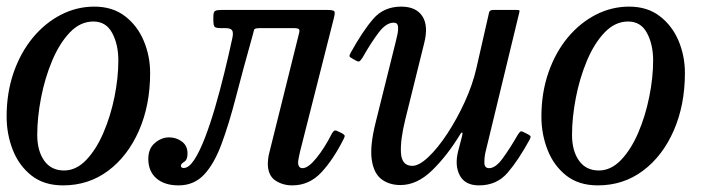

<svg xmlns="http://www.w3.org/2000/svg" viewBox="-22 -550 2128 580"><path d="M-2 -197.5Q-2 -270 19.2 -331Q40.5 -392 77.5 -436.5Q114.5 -481 162.2 -505.5Q210 -530 263 -530Q318 -530 355.5 -501.2Q393 -472.5 412.2 -426.8Q431.5 -381 431.5 -329.5Q431.5 -232.5 397.8 -155.5Q364 -78.5 304.8 -34.2Q245.5 10 168.5 10Q110.5 10 72.8 -20Q35 -50 16.5 -97.5Q-2 -145 -2 -197.5ZM90.5 -142.5Q90.5 -94.5 111.5 -64.8Q132.5 -35 171.5 -35Q208 -35 238.2 -66.5Q268.5 -98 290.2 -148.5Q312 -199 323.8 -257Q335.5 -315 335.5 -367.5Q335.5 -415.5 317 -450.2Q298.5 -485 260 -485Q220.5 -485 189 -452Q157.5 -419 135.5 -366.5Q113.5 -314 102 -254.5Q90.5 -195 90.5 -142.5Z M426 -70Q426 -101.5 446 -118.2Q466 -135 488.5 -135Q511 -135 527.8 -122.2Q544.5 -109.5 544.5 -86Q544.5 -67.5 534.5 -61.2Q524.5 -55 524.5 -49.5Q524.5 -42.5 533 -42.5Q548.5 -42.5 564.8 -67.2Q581 -92 597 -133.5Q613 -175 628 -226.5Q643 -278 656.2 -332.2Q669.5 -386.5 680 -435.5Q683.5 -452 679 -458.5Q674.5 -465 659.5 -465H645Q629.5 -465 626 -469.5Q622.5 -474 622.5 -490V-500Q622.5 -514.5 628.2 -517.2Q634 -520 647.5 -520H965Q984.5 -520 987.8 -516Q991 -512 986.5 -495L884.5 -92.5Q883 -87 880.8 -75.2Q878.5 -63.5 878.5 -60Q878.5 -42 892 -42Q909 -42 933.8 -72.5Q958.5 -103 980 -145.5Q983.5 -152 987.2 -154.8Q991 -157.5 998.5 -153.5L1011 -147.5Q1017 -144 1018.8 -141.2Q1020.5 -138.5 1016.5 -131Q985 -68 948.5 -29Q912 10 861 10Q831.5 10 809.2 -5.2Q787 -20.5 787 -56.5Q787 -62 788.2 -71.5Q789.5 -81 791.5 -88.5L881 -448Q884 -459 880.8 -462Q877.5 -465 865 -465H762.5Q746.5 -465 745.5 -459.8Q744.5 -454.5 740 -439Q712 -339.5 690.8 -257.2Q669.5 -175 647.2 -115Q625 -55 594.5 -22.5Q564 10 517.5 10Q475 10 450.5 -11.2Q426 -32.5 426 -70Z M1037 -390Q1073.5 -456 1105.5 -493Q1137.5 -530 1190 -530Q1235 -530 1254 -500.8Q1273 -471.5 1259 -418L1202.5 -190Q1187 -127.5 1189.2 -88.2Q1191.5 -49 1223.5 -49Q1244 -49 1272.2 -75.8Q1300.5 -102.5 1329.2 -146.2Q1358 -190 1381.8 -241.8Q1405.5 -293.5 1417 -343.5L1455.5 -512.5Q1457.5 -520 1467.5 -520H1538Q1545.5 -520 1546.8 -518.8Q1548 -517.5 1546.5 -511.5L1444.5 -90Q1441 -74.5 1441.2 -58.2Q1441.5 -42 1455.5 -42Q1475 -42 1496.5 -71.5Q1518 -101 1542 -142.5Q1547 -150.5 1550 -152.5Q1553 -154.5 1559.5 -151L1572.5 -144.5Q1579 -141 1580.5 -138.5Q1582 -136 1577.5 -127.5Q1544 -66 1511.2 -28Q1478.5 10 1425 10Q1383 10 1367 -20Q1351 -50 1362 -93.5L1373.5 -137.5Q1376.5 -148.5 1374 -149.5Q1371.5 -150.5 1368 -144Q1329.5 -80.5 1283.8 -35.8Q1238 9 1188 9Q1153.5 9 1130.2 -8.8Q1107 -26.5 1101 -67.5Q1095 -108.5 1112.5 -179L1173.5 -424Q1175.5 -432 1178.5 -445.8Q1181.5 -459.5 1180.2 -470.5Q1179 -481.5 1167 -481.5Q1144.5 -481.5 1121.8 -451.5Q1099 -421.5 1073.5 -376.5Q1069 -369.5 1065.5 -366Q1062 -362.5 1055 -366L1042.5 -373Q1035 -377 1034 -379.8Q1033 -382.5 1037 -390Z M1613.5 -197.5Q1613.5 -270 1634.8 -331Q1656 -392 1693 -436.5Q1730 -481 1777.8 -505.5Q1825.5 -530 1878.5 -530Q1933.5 -530 1971 -501.2Q2008.5 -472.5 2027.8 -426.8Q2047 -381 2047 -329.5Q2047 -232.5 2013.2 -155.5Q1979.5 -78.5 1920.2 -34.2Q1861 10 1784 10Q1726 10 1688.2 -20Q1650.5 -50 1632 -97.5Q1613.5 -145 1613.5 -197.5ZM1706 -142.5Q1706 -94.5 1727 -64.8Q1748 -35 1787 -35Q1823.5 -35 1853.8 -66.5Q1884 -98 1905.8 -148.5Q1927.5 -199 1939.2 -257Q1951 -315 1951 -367.5Q1951 -415.5 1932.5 -450.2Q1914 -485 1875.5 -485Q1836 -485 1804.5 -452Q1773 -419 1751 -366.5Q1729 -314 1717.5 -254.5Q1706 -195 1706 -142.5Z"/></svg>

Font: Besley* Narrow
Style: Italic
Weight: 400
Width: 4
Italic angle: -13°
Designer: Owen Earl
Foundry: indestructible type*
Version: Version 3.000; ttfautohint (v1.8.3)